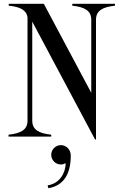

<svg xmlns="http://www.w3.org/2000/svg" viewBox="-20 -720 644 1012"><path d="M361 -700V-690C426 -683 461 -664 461 -616V-231L211 -700H26V-690C85 -684 119 -668 125 -629V-84C125 -36 90 -17 25 -10V0H250V-10C185 -17 150 -36 150 -84V-606L481 15H486V-616C486 -664 521 -683 586 -690V-700ZM231 257 235 272C318 258 353 194 353 100C353 68 329 45 301 45C273 45 250 68 250 96C250 124 273 147 301 147C311 147 319 144 326 140C326 187 298 247 231 257Z"/></svg>

Font: Sprat Condesed
Style: Regular
Weight: 400
Width: 3
Designer: Ethan Nakache
Foundry: Collletttivo
Version: Version 2.000;Glyphs 3.2 (3217)